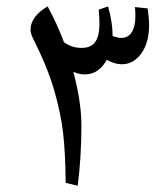

<svg xmlns="http://www.w3.org/2000/svg" viewBox="-20 -723 518 608"><path d="M76.7 -629.9Q76.7 -649.9 90.8 -668.9Q105 -688 130.9 -702.6Q160.2 -648.9 182.6 -589.4Q206.5 -571.3 238.8 -571.3Q268.1 -571.3 281.5 -590.1Q294.9 -608.9 294.9 -647Q294.9 -669.4 292.5 -692.4L322.3 -702.6Q336.4 -650.9 336.4 -614.7V-608.9Q353 -603 364.7 -603Q385.7 -603 397.2 -621.1Q408.7 -639.2 408.7 -672.9Q408.7 -691.4 407.2 -700.7L447.8 -696.3Q452.1 -664.6 452.1 -643.6Q452.1 -587.9 427.5 -553.7Q402.8 -519.5 365.7 -519.5Q343.3 -519.5 317.9 -533.7Q307.6 -513.2 289.8 -500.2Q272 -487.3 248 -487.3Q231.4 -487.3 213.4 -495.1H212.4Q237.8 -399.4 237.8 -325.7Q237.8 -227.1 226.1 -134.8L188 -144Q187 -240.7 179.7 -303Q172.4 -365.2 151.4 -437.7Q130.4 -510.3 85 -600.6Q76.7 -616.2 76.7 -629.9Z"/></svg>

Font: Noto Naskh Arabic UI
Style: Regular
Weight: 400
Designer: Monotype Design team
Foundry: Monotype Imaging Inc.
Version: Version 1.05